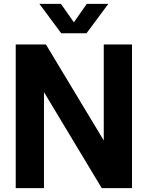

<svg xmlns="http://www.w3.org/2000/svg" viewBox="-20 -969 761 989"><path d="M61 0V-740H216.5L514.5 -245.5V-740H660V0H504L206.5 -494.5V0ZM295.5 -797.5 183 -949H294L360.5 -854L427 -949H538L425.5 -797.5Z"/></svg>

Font: Encode Sans SemiCondensed SemiCondensed
Style: Bold
Weight: 700
Width: 4
Designer: Multiple Designers
Foundry: Impallari Type
Version: Version 3.000; ttfautohint (v1.8.3) -l 8 -r 50 -G 200 -x 14 